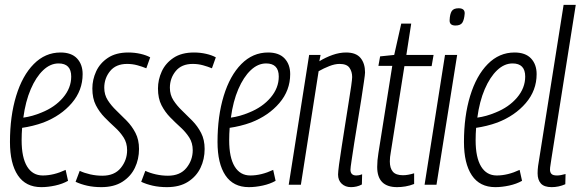

<svg xmlns="http://www.w3.org/2000/svg" viewBox="-20 -760 2389 790"><path d="M260 -16Q237 -3 207 3.5Q177 10 150 10Q86 10 53.5 -38.5Q21 -87 21 -176Q21 -282 46.5 -365.5Q72 -449 119 -496.5Q166 -544 229 -544Q274 -544 297 -519.5Q320 -495 320 -455Q320 -388 275.5 -336Q231 -284 159 -256Q137 -248 114.5 -242.5Q92 -237 71 -234Q69 -209 69 -183Q69 -112 91.5 -75Q114 -38 156 -38Q201 -38 250 -61ZM221 -499Q187 -499 157.5 -471Q128 -443 106.5 -393Q85 -343 76 -276Q113 -281 151 -297Q206 -319 239.5 -358.5Q273 -398 273 -445Q273 -499 221 -499Z M291 -12 308 -57Q327 -48 351.5 -42.5Q376 -37 401 -37Q451 -37 477 -69Q503 -101 503 -142Q503 -172 488.5 -194.5Q474 -217 452.5 -236.5Q431 -256 410 -277.5Q389 -299 374.5 -327Q360 -355 360 -396Q360 -432 375.5 -466Q391 -500 424 -522Q457 -544 508 -544Q534 -544 558 -538.5Q582 -533 598 -524L582 -479Q565 -486 545 -491.5Q525 -497 503 -497Q457 -497 433 -467.5Q409 -438 409 -399Q409 -370 423.5 -347.5Q438 -325 459 -305Q480 -285 501.5 -263Q523 -241 537.5 -213Q552 -185 552 -147Q552 -105 535 -69.5Q518 -34 483.5 -12Q449 10 397 10Q365 10 338.5 4Q312 -2 291 -12Z M561 -12 578 -57Q597 -48 621.5 -42.5Q646 -37 671 -37Q721 -37 747 -69Q773 -101 773 -142Q773 -172 758.5 -194.5Q744 -217 722.5 -236.5Q701 -256 680 -277.5Q659 -299 644.5 -327Q630 -355 630 -396Q630 -432 645.5 -466Q661 -500 694 -522Q727 -544 778 -544Q804 -544 828 -538.5Q852 -533 868 -524L852 -479Q835 -486 815 -491.5Q795 -497 773 -497Q727 -497 703 -467.5Q679 -438 679 -399Q679 -370 693.5 -347.5Q708 -325 729 -305Q750 -285 771.5 -263Q793 -241 807.5 -213Q822 -185 822 -147Q822 -105 805 -69.5Q788 -34 753.5 -12Q719 10 667 10Q635 10 608.5 4Q582 -2 561 -12Z M1114 -16Q1091 -3 1061 3.5Q1031 10 1004 10Q940 10 907.5 -38.5Q875 -87 875 -176Q875 -282 900.5 -365.5Q926 -449 973 -496.5Q1020 -544 1083 -544Q1128 -544 1151 -519.5Q1174 -495 1174 -455Q1174 -388 1129.5 -336Q1085 -284 1013 -256Q991 -248 968.5 -242.5Q946 -237 925 -234Q923 -209 923 -183Q923 -112 945.5 -75Q968 -38 1010 -38Q1055 -38 1104 -61ZM1075 -499Q1041 -499 1011.5 -471Q982 -443 960.5 -393Q939 -343 930 -276Q967 -281 1005 -297Q1060 -319 1093.5 -358.5Q1127 -398 1127 -445Q1127 -499 1075 -499Z M1252 -534H1299L1294 -508Q1320 -524 1348.5 -534Q1377 -544 1404 -544Q1445 -544 1463.5 -521.5Q1482 -499 1482 -462Q1482 -454 1477.5 -424Q1473 -394 1466.5 -351Q1460 -308 1452 -261Q1444 -214 1437.5 -171.5Q1431 -129 1426.5 -99Q1422 -69 1422 -62Q1422 -38 1446 -38Q1451 -38 1456.5 -39Q1462 -40 1470 -43L1469 -1Q1458 5 1446.5 7.5Q1435 10 1424 10Q1401 10 1386 -4Q1371 -18 1371 -42Q1371 -52 1375 -83Q1379 -114 1386 -157Q1393 -200 1400 -246.5Q1407 -293 1414 -335Q1421 -377 1425 -406Q1429 -435 1429 -443Q1429 -465 1418 -481Q1407 -497 1377 -497Q1358 -497 1335 -488Q1312 -479 1291 -467L1218 0H1168Z M1684 -47V-3Q1666 4 1648.5 7Q1631 10 1614 10Q1532 10 1532 -73Q1532 -100 1537 -130L1594 -489H1537L1544 -528L1602 -534L1631 -663H1672L1652 -534H1764L1756 -488H1644L1588 -134Q1586 -123 1585 -114Q1584 -105 1584 -96Q1584 -68 1596.5 -53.5Q1609 -39 1638 -39Q1648 -39 1659.5 -41Q1671 -43 1684 -47Z M1867 -726Q1893 -726 1892 -704Q1890 -679 1882.5 -667Q1875 -655 1854 -655Q1829 -655 1830 -677Q1831 -702 1838.5 -714Q1846 -726 1867 -726ZM1727 0 1811 -534H1861L1776 0Z M2128 -16Q2105 -3 2075 3.5Q2045 10 2018 10Q1954 10 1921.5 -38.5Q1889 -87 1889 -176Q1889 -282 1914.5 -365.5Q1940 -449 1987 -496.5Q2034 -544 2097 -544Q2142 -544 2165 -519.5Q2188 -495 2188 -455Q2188 -388 2143.5 -336Q2099 -284 2027 -256Q2005 -248 1982.5 -242.5Q1960 -237 1939 -234Q1937 -209 1937 -183Q1937 -112 1959.5 -75Q1982 -38 2024 -38Q2069 -38 2118 -61ZM2089 -499Q2055 -499 2025.5 -471Q1996 -443 1974.5 -393Q1953 -343 1944 -276Q1981 -281 2019 -297Q2074 -319 2107.5 -358.5Q2141 -398 2141 -445Q2141 -499 2089 -499Z M2299 -740H2349L2249 -108Q2247 -92 2245 -81Q2243 -70 2243 -62Q2243 -51 2249 -44.5Q2255 -38 2272 -38Q2286 -38 2307 -44L2306 -2Q2279 10 2250 10Q2219 10 2205.5 -5Q2192 -20 2192 -47Q2192 -54 2192.5 -62Q2193 -70 2194 -77Z"/></svg>

Font: Georama Condensed Light
Style: Italic
Weight: 300
Width: 3
Italic angle: -9°
Designer: Jean-Baptiste Levee
Foundry: Production Type
Version: Version 1.000